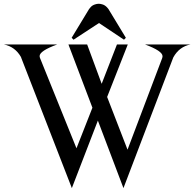

<svg xmlns="http://www.w3.org/2000/svg" viewBox="-54 -972 1025 1012"><path d="M323.7 -772.9 415.5 -924.3Q416.5 -925.8 422.4 -932.6Q431.2 -943.8 446.8 -948.7Q457.5 -952.1 465.3 -952.1H466.8H467.8Q474.6 -952.1 486.3 -948.7Q499.5 -944.8 510.7 -932.6Q516.1 -926.8 517.6 -924.3L609.4 -772.9L599.6 -762.7L467.8 -850.6L333.5 -762.7ZM-34.2 -737.8H248Q154.8 -704.1 154.8 -676.3Q154.8 -672.9 155.8 -669.9L157.2 -665.5L349.1 -190.4L433.1 -404.3L306.6 -737.8H405.3L481.9 -530.3L562.5 -737.8H619.6L510.7 -460.9L618.2 -183.1L800.8 -665.5L801.8 -669.4Q802.7 -672.4 802.7 -675.3V-675.8Q802.7 -703.6 710 -737.8H950.7Q890.6 -726.1 859.4 -669.4L857.9 -665.5L596.7 19.5L461.9 -336.4L324.7 19.5L58.6 -665.5L58.1 -667L56.6 -671.4Q25.4 -726.1 -34.2 -737.8Z"/></svg>

Font: Modern Antiqua
Style: Regular
Weight: 500
Version: Version 1.0